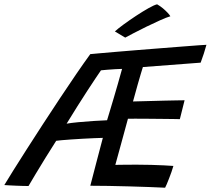

<svg xmlns="http://www.w3.org/2000/svg" viewBox="-73 -860 983 896"><path d="M697.5 16Q667.1 14.4 623.1 12.8Q579.1 11.1 529.5 9.8Q480 8.5 432.7 7.6Q385.3 6.8 348.4 6.8Q362.8 -47.7 377.4 -104.6Q392.1 -161.5 406.9 -216.6Q391.1 -216.4 366.2 -215.2Q341.4 -214.1 313.4 -212.6Q285.3 -211.1 259.2 -209.2Q233.2 -207.4 214.3 -205.7Q195.4 -203.9 189.2 -202.9Q163.7 -163.2 138.8 -122.8Q113.9 -82.4 93.4 -48.2Q72.9 -14 60.1 8Q50.9 8 35.6 7.7Q20.2 7.3 3.1 6.6Q-14.1 5.9 -29 5.1Q-43.9 4.2 -52.9 3.6Q-38.2 -20.9 -10.9 -64.6Q16.3 -108.3 52.1 -164Q87.8 -219.8 127.6 -281Q167.4 -342.3 207.6 -402.7Q247.7 -463.1 283.9 -516Q320.2 -568.9 348.3 -607.4Q355.6 -608.2 387.5 -611Q419.4 -613.8 466.8 -617.9Q514.2 -621.9 569.3 -626.4Q624.4 -630.9 679.1 -635.1Q733.7 -639.3 780 -643Q826.2 -646.8 856 -648.8Q885.7 -650.9 890.4 -650.9Q884.9 -630.6 878.3 -610.3Q871.7 -589.9 863.4 -567.6L593.8 -547.1Q590.1 -535.6 583.6 -513.7Q577 -491.8 569.9 -466.7Q562.9 -441.6 556.9 -419.7Q550.9 -397.8 547.7 -386.5Q559.1 -386.8 582.5 -387.4Q606 -387.9 635.5 -388.8Q665.1 -389.7 695.2 -390.4Q725.2 -391.1 750 -391.5Q774.8 -391.9 788.4 -392.1L766.3 -304Q759.2 -304.2 735.8 -304.6Q712.3 -304.9 680.6 -305.2Q648.9 -305.6 616.8 -305.8Q584.7 -306 559.5 -306.1Q534.3 -306.2 524.1 -305.9Q514.8 -271.6 504.5 -234Q494.2 -196.4 484.2 -159.7Q474.2 -122.9 465.2 -90.6Q486.2 -91.2 514.5 -91.3Q542.9 -91.5 566.6 -91.5Q599.3 -91.5 632.2 -90.6Q665 -89.7 692.6 -88.3Q720.2 -86.9 736.2 -85.6Q732.6 -73.1 727.2 -57.4Q721.8 -41.8 715.8 -26.8Q709.9 -11.8 705.1 -0.3Q700.2 11.2 697.5 16ZM237.9 -282.9Q257.2 -286.4 291.7 -289.7Q326.1 -293 363.1 -295.4Q400.2 -297.8 426.6 -298.8Q432.8 -319 440.7 -345.4Q448.6 -371.8 457.8 -402.6Q467 -433.4 476.8 -467.8Q486.6 -502.1 496.7 -538.5Q485.4 -538.5 465.3 -537.2Q445.2 -535.9 426 -534.4Q406.8 -532.9 398.2 -531.8Q389.8 -519.9 373.3 -495.2Q356.9 -470.6 335 -437.1Q313.1 -403.5 288.2 -364Q263.4 -324.4 237.9 -282.9ZM660.1 -839.9Q674.4 -831.9 687.3 -821.1Q700.2 -810.2 709.5 -800.2Q718.8 -790.2 722 -784.1Q703.9 -778.8 673.8 -765.2Q643.6 -751.8 610.6 -735.6Q577.5 -719.4 550.4 -705.2Q523.2 -691.1 511.4 -684.5L463.1 -713.4Q477.6 -726.6 504.6 -746.4Q531.6 -766.1 562.4 -786.4Q593.2 -806.7 619.8 -821.7Q646.4 -836.7 660.1 -839.9Z"/></svg>

Font: Grandstander Thin
Style: Italic
Weight: 100
Italic angle: -15°
Designer: Tyler Finck
Foundry: Etcetera Type Co
Version: Version 1.200